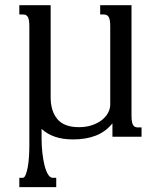

<svg xmlns="http://www.w3.org/2000/svg" viewBox="-20 -539 637 757"><path d="M144 10.7Q144 36.1 147 63Q149.9 89.8 155.3 111.8Q160.6 133.8 168.9 147.9Q177.2 162.1 188.5 162.1H201.7V198.7H56.2V162.1H69.8Q76.2 162.1 81.1 150.4Q85.9 138.7 89.4 120.4Q92.8 102.1 94.2 79.6Q95.7 57.1 95.7 35.2V-433.6Q95.7 -448.7 94.2 -458Q92.8 -467.3 89.4 -472.7Q85.9 -478 81.1 -480Q76.2 -481.9 69.8 -481.9H56.2V-518.6H179.7V-155.8Q179.7 -101.1 206.3 -69.3Q232.9 -37.6 291.5 -37.6Q319.3 -37.6 342 -45.2Q364.7 -52.7 380.9 -65.2Q397 -77.6 405.8 -93.8Q414.6 -109.9 414.6 -127V-433.6Q414.6 -448.7 413.1 -458Q411.6 -467.3 408.2 -472.7Q404.8 -478 399.9 -480Q395 -481.9 388.7 -481.9H375V-518.6H498.5V-85Q498.5 -69.8 500 -60.5Q501.5 -51.3 504.9 -45.9Q508.3 -40.5 512.9 -38.6Q517.6 -36.6 524.4 -36.6H538.1V0H423.3V-52.7Q396.5 -19.5 357.9 -4.4Q319.3 10.7 268.1 10.7Q227.5 10.7 196.8 0.2Q166 -10.3 144 -30.8Z"/></svg>

Font: Arian Grqi
Style: Regular
Weight: 400
Designer: Ruben Hakobyan (Tarumian)
Foundry: Ruben Hakobyan (Tarumian)
Version: Version 1.003